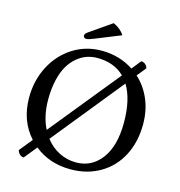

<svg xmlns="http://www.w3.org/2000/svg" viewBox="-120 -926 980 1045"><g transform="rotate(15 370.5 -403.5)"><path d="M107.9 13.2Q94.2 13.2 84.2 3.2Q74.2 -6.8 71.8 -19L130.9 -91.8Q51.8 -179.7 51.8 -310.1Q51.8 -406.7 93.3 -486.6Q134.8 -566.4 207.3 -612.3Q279.8 -658.2 368.2 -658.2Q469.2 -658.2 548.8 -606L590.8 -658.2Q604.5 -658.2 614.7 -648.9Q625 -639.6 627 -627.9L585.9 -577.1Q634.8 -532.7 661.9 -469.2Q689 -405.8 689 -329.1Q689 -230 649.2 -152.8Q609.4 -75.7 536.4 -33Q463.4 9.8 369.1 9.8Q251 9.8 166 -58.6ZM355 -613.8Q325.2 -613.8 297.1 -604.2Q269 -594.7 242.9 -573Q216.8 -551.3 197.5 -519Q178.2 -486.8 166.5 -437.5Q154.8 -388.2 154.8 -327.1Q154.8 -233.4 189.9 -164.1L508.8 -556.6Q451.2 -613.8 355 -613.8ZM392.1 -819.8Q435.1 -800.3 454.1 -768.1L310.1 -710Q282.2 -698.2 268.1 -698.2Q261.7 -698.2 257.3 -702.6Q252.9 -707 252.9 -712.9Q252.9 -723.6 268.1 -733.9ZM538.6 -518.6 216.8 -121.1Q249.5 -78.6 294.4 -56.4Q339.4 -34.2 389.2 -34.2Q477.1 -34.2 531.5 -106.7Q585.9 -179.2 585.9 -310.1Q585.9 -442.4 538.6 -518.6Z"/></g></svg>

Font: Linux Biolinum G
Style: Regular
Weight: 400
Designer: Philipp H. Poll
Foundry: Philipp H. Poll
Version: Version 1.1.0 ; ttfautohint (v1.6)